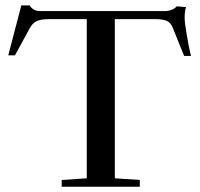

<svg xmlns="http://www.w3.org/2000/svg" viewBox="-20 -705 754 725"><path d="M212.9 0V-25.4L307.6 -31.7V-632.8H165.5Q134.8 -632.8 118.4 -625.2Q102.1 -617.7 90.8 -595.7L36.6 -496.1H11.2L60.5 -684.6H91.8Q105.5 -663.1 131.3 -663.1H599.6Q630.4 -663.1 647.9 -681.2L682.6 -678.2Q677.2 -665.5 677.2 -635.3Q677.2 -622.1 685.1 -574.2Q692.9 -526.4 701.2 -493.7H675.3L632.3 -600.1Q624.5 -619.6 609.4 -626.2Q594.2 -632.8 564.5 -632.8H413.6V-31.7L507.8 -25.4V0Z"/></svg>

Font: Elstob 18pt Medium
Style: Regular
Weight: 500
Designer: Peter S. Baker
Version: Version 1.015